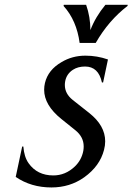

<svg xmlns="http://www.w3.org/2000/svg" viewBox="-20 -782 560 811"><path d="M249.5 -761.7H343.8Q361.8 -710.4 361.8 -654.8Q383.3 -710.9 425.3 -761.7H519.5L518.6 -756.8Q438.5 -695.3 384.3 -600.6H316.4Q303.7 -695.8 248.5 -756.8ZM197.3 9.8Q111.3 9.8 46.4 -34.7L73.7 -163.1H78.6Q82 -119.1 100.6 -92.8Q137.2 -41 205.1 -41Q256.3 -41 295.9 -78.6Q324.7 -106 332 -145.5Q333.5 -154.8 333.5 -163.6Q333.5 -203.6 298.3 -231.9L239.3 -279.3Q166.5 -337.9 166.5 -402.8Q166.5 -417 169.9 -431.6Q183.1 -486.8 239.7 -519.5Q285.2 -546.9 340.8 -546.9Q390.1 -546.9 436 -530.8L415.5 -433.6H410.6Q396 -501 339.4 -501Q309.1 -501 288.1 -487.3Q261.2 -469.7 255.4 -439Q253.9 -430.7 253.9 -423.3Q253.9 -386.2 287.1 -359.9L356.9 -304.7Q424.3 -251.5 424.3 -185.1Q424.3 -167.5 419.4 -148.9Q401.9 -80.6 335.9 -33.2Q275.4 9.8 197.3 9.8Z"/></svg>

Font: Classica
Style: Book Oblique
Weight: 400
Italic angle: -12°
Designer: Wojciech Kalinowski "wmk69" (wmk69@o2.pl)
Foundry: Wojciech Kalinowski "wmk69" (wmk69@o2.pl)
Version: Version 2.1.1; 2021-05-14